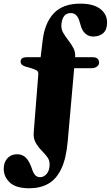

<svg xmlns="http://www.w3.org/2000/svg" viewBox="-68 -766 594 1030"><path d="M295.5 -10.5Q287.5 83.5 261 139.2Q234.5 195 191.2 219.5Q148 244 89 244Q18.5 244 -14.8 213.5Q-48 183 -48 139Q-48 105 -28.2 83.2Q-8.5 61.5 24 61.5Q53 61.5 72 81Q82 92 89 105.5Q96 119 102 135.5Q110 161.5 120.2 173Q130.5 184.5 147 184.5Q168.5 184.5 183.8 165Q199 145.5 198 114Q198 92 184 74.2Q170 56.5 152.5 38.5Q135 20.5 122.5 -2.2Q110 -25 113 -57L137.5 -367.5Q138.5 -382 129.8 -387.5Q121 -393 100 -400L65.5 -410Q42.5 -417.5 42.5 -435Q42.5 -459 75.5 -459H150L160.5 -546.5Q171 -641.5 220 -694Q269 -746.5 363 -746.5Q433 -746.5 469.8 -718.2Q506.5 -690 506.5 -645Q506.5 -607 486 -588.5Q465.5 -570 431.5 -570Q400 -570 379 -598Q372 -608.5 367.8 -620.2Q363.5 -632 359.5 -647.5Q347 -696 311.5 -696Q265.5 -696 261 -630.5Q260.5 -607.5 272.5 -587.5Q284.5 -567.5 299.8 -548Q315 -528.5 326.2 -507Q337.5 -485.5 335 -459H429Q463.5 -459 463.5 -429Q463.5 -416.5 451.2 -408.2Q439 -400 422 -400H330Z"/></svg>

Font: Fraunces 9pt
Style: Bold
Weight: 700
Version: Version 1.000;[b76b70a41]